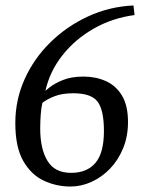

<svg xmlns="http://www.w3.org/2000/svg" viewBox="-20 -672 535 702"><path d="M238 10Q186 10 140 -11.5Q94 -33 65 -83.5Q36 -134 36 -222Q36 -307 70 -382.5Q104 -458 164 -517Q224 -576 302 -612Q380 -648 468 -652L472 -617Q390 -606 322 -567Q254 -528 208 -469.5Q162 -411 146 -340Q146 -340 162 -353Q178 -366 209 -379Q240 -392 286 -392Q330 -392 367 -375.5Q404 -359 426 -322.5Q448 -286 448 -226Q448 -173 430 -129.5Q412 -86 382 -55Q352 -24 314.5 -7Q277 10 238 10ZM240 -40Q298 -40 329 -76.5Q360 -113 360 -193Q360 -269 337 -300Q314 -331 248 -331Q208 -331 180.5 -320.5Q153 -310 135 -296Q131 -280 129 -254Q127 -228 127 -202Q127 -128 153.5 -84Q180 -40 240 -40Z"/></svg>

Font: Faustina VF Beta
Style: Italic
Weight: 400
Italic angle: -8°
Designer: Alfonso Garcia
Foundry: Omnibus-Type
Version: Version 1.006